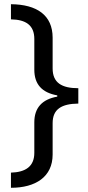

<svg xmlns="http://www.w3.org/2000/svg" viewBox="-20 -734 420 912"><path d="M32 86V158C149 158 230 106 230 0V-149C230 -216 273 -241 352 -242V-315C273 -315 230 -341 230 -409V-555C230 -662 155 -713 32 -714V-642C103 -641 143 -614 143 -549V-403C143 -335 178 -294 252 -281V-275C179 -262 143 -221 143 -153V-8C143 57 101 84 32 86Z"/></svg>

Font: Noto Sans Brahmi
Style: Regular
Weight: 400
Designer: Monotype Design Team
Foundry: Monotype Imaging Inc.
Version: Version 2.004